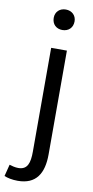

<svg xmlns="http://www.w3.org/2000/svg" viewBox="-153 -818 537 1103"><g transform="rotate(10 115.5 -266.5)"><path d="M35.3 242.3C142.8 242.3 184.3 172.8 184.3 62V-543.4H92.5V61.9C92.5 127.6 80 169.2 26 169.2C6.7 169.2 -12.2 163.8 -26 159.4L-43.5 228.2C-25 236 2.8 242.3 35.3 242.3ZM137.6 -655.3C172.8 -655.3 198.6 -678.5 198.6 -716.2C198.6 -751.1 172.8 -774.9 137.6 -774.9C102.2 -774.9 77 -751.1 77 -716.2C77 -678.5 102.2 -655.3 137.6 -655.3Z"/></g></svg>

Font: Source Han Sans JP VF
Style: Regular
Weight: 250
Designer: Ryoko NISHIZUKA 西塚涼子 (kana, bopomofo & ideographs); Paul D. Hunt (Latin, Greek & Cyrillic); Sandoll Communications 산돌커뮤니
Foundry: Adobe
Version: Version 2.004;hotconv 1.0.118;makeotfexe 2.5.65603